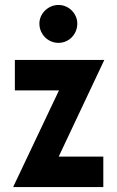

<svg xmlns="http://www.w3.org/2000/svg" viewBox="-20 -755 471 775"><path d="M33 0H397V-123H217L401 -513H40V-390H218ZM216 -582C258 -582 292 -616 292 -660C292 -700 258 -735 216 -735C174 -735 139 -700 139 -660C139 -616 174 -582 216 -582Z"/></svg>

Font: Lineal
Style: Bold
Weight: 700
Designer: Created by Frank Adebiaye with contributions from Anton Moglia & Ariel Martín Pérez
Created by Frank ADEBIAYE with FontF
Foundry: Velvetyne Type Foundry
Version: Version 2.000;Glyphs 3.2 (3227)